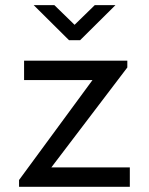

<svg xmlns="http://www.w3.org/2000/svg" viewBox="-20 -723 576 743"><path d="M53.7 0V-26.4L337.9 -413.1H73.2V-488.3H472.7V-461.9L178.7 -75.2H482.4V0ZM247.1 -567.4 110.4 -703.1H190.4L268.6 -627L346.7 -703.1H426.8L290 -567.4Z"/></svg>

Font: Sen
Style: Regular
Weight: 400
Designer: Kosal Sen, Philatype
Foundry: Philatype
Version: Version 2.000;gftools[0.9.31]